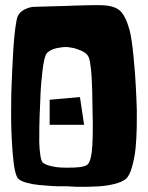

<svg xmlns="http://www.w3.org/2000/svg" viewBox="-20 -715 571 740"><path d="M171.4 -330.6 288.1 -340.8 304.2 -233.9H171.4ZM316.4 -80.1Q324.7 -86.4 329.6 -106.9Q334.5 -127.4 335.9 -154.5Q337.4 -181.6 337.6 -214.1Q337.9 -246.6 336.9 -276.9Q336.9 -284.7 336.4 -304.7Q335.9 -324.7 335.9 -335.2Q335.9 -345.7 335.4 -364.7Q335 -383.8 334.2 -395Q333.5 -406.2 332.8 -422.4Q332 -438.5 330.6 -448.7Q329.1 -459 327.6 -470Q326.2 -481 324 -488.3Q321.8 -495.6 318.8 -500Q311.5 -511.7 291.7 -520.3Q272 -528.8 255.9 -531.2L240.2 -533.7Q239.3 -533.2 233.9 -533.7Q228.5 -534.2 218.3 -532.7Q208 -531.2 197.8 -529.3Q187.5 -527.3 176.8 -522Q166 -516.6 160.2 -509.3Q150.4 -497.6 143.8 -443.1Q137.2 -388.7 135.7 -340.3L133.8 -292Q133.3 -284.7 132.8 -272.2Q132.3 -259.8 131.6 -227.1Q130.9 -194.3 131.3 -168.2Q131.8 -142.1 135.3 -118.2Q138.7 -94.2 144.5 -88.9Q154.3 -80.1 176 -75Q197.8 -69.8 214.8 -69.3L231.4 -68.8Q300.3 -67.4 316.4 -80.1ZM506.3 -319.3Q506.8 -309.1 507.3 -291.7Q507.8 -274.4 507.1 -228.5Q506.3 -182.6 502.7 -145.3Q499 -107.9 489 -72Q479 -36.1 463.9 -24.4Q448.7 -12.7 419.7 -5.6Q390.6 1.5 360.4 3.2Q330.1 4.9 302 5.1Q273.9 5.4 255.9 3.9L238.3 2.9Q236.3 2.4 221.7 2.9Q207 3.4 181.4 2Q155.8 0.5 130.6 -2Q105.5 -4.4 82.5 -10.7Q59.6 -17.1 50.3 -26.4Q35.6 -41 29.1 -122.1Q22.5 -203.1 22.9 -276.9L23.4 -350.6Q23.9 -361.3 24.4 -379.4Q24.9 -397.5 27.1 -444.8Q29.3 -492.2 31.7 -530.5Q34.2 -568.8 38.8 -605.2Q43.5 -641.6 48.3 -652.3Q56.2 -669.4 74.7 -678.5Q93.3 -687.5 107.9 -688.5L122.6 -689L242.7 -692.4Q252.4 -692.9 266.6 -693.4Q280.8 -693.8 319.6 -694.8Q358.4 -695.8 374.5 -694.8Q422.4 -692.9 443.6 -672.6Q464.8 -652.3 479.5 -598.6Q487.8 -567.4 494.6 -497.6Q501.5 -427.7 503.9 -373.5Z"/></svg>

Font: Some Time Later
Style: Regular
Weight: 400
Version: Version 003.300